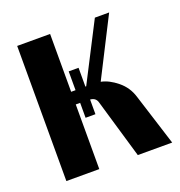

<svg xmlns="http://www.w3.org/2000/svg" viewBox="-98 -578 618 661"><g transform="rotate(-20 211.5 -247.5)"><path d="M296.9 0 233.9 -214.8Q229 -234.4 208 -235.8V-182.1H171.9V-236.8H155.8V0H35.2V-495.1H155.8V-283.2H171.9V-352.1H208V-283.2H210.9L319.8 -495.1H372.1L263.2 -280.8Q292.5 -274.9 322 -250.7Q351.6 -226.6 362.8 -189.9L422.9 0Z"/></g></svg>

Font: Moniqa Black Paragraph
Style: Regular
Weight: 900
Designer: Rajesh Rajput
Foundry: Rajesh Rajput
Version: Version 1.000